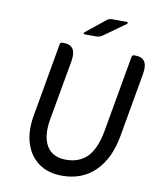

<svg xmlns="http://www.w3.org/2000/svg" viewBox="-80 -756 680 829"><g transform="rotate(10 259.5 -341.5)"><path d="M237 -617 320 -684Q330 -693 345 -693H408Q413 -693 413.5 -690Q414 -687 411 -684L320 -619Q306 -608 290 -608H239Q235 -608 234 -611.5Q233 -615 237 -617ZM248 10Q187 10 146 -19.5Q105 -49 88 -101.5Q71 -154 83 -223L140 -547Q142 -556 150 -556H156Q215 -556 203 -485L156 -221Q143 -145 168.5 -103Q194 -61 253 -61Q312 -61 347 -97.5Q382 -134 396 -213L455 -547Q457 -556 464 -556H471Q529 -556 517 -485L467 -201Q449 -101 392.5 -45.5Q336 10 248 10Z"/></g></svg>

Font: Zain
Style: Italic
Weight: 400
Italic angle: -10°
Designer: Zain,Boutros
Foundry: Mobile Telecommunications Company (Zain), 2024
Version: Version 1.51; ttfautohint (v1.8.4)